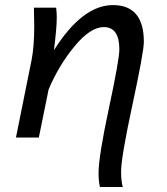

<svg xmlns="http://www.w3.org/2000/svg" viewBox="-20 -543 658 758"><path d="M464.8 195.3H374.5Q369.1 171.4 369.1 140.6Q369.1 74.7 410.2 -116.7Q451.2 -308.1 451.2 -348.6Q451.2 -436 389.6 -436Q336.9 -436 274.7 -360.8Q212.4 -285.6 171.9 -189.9L133.3 0H43L104.5 -305.2Q115.2 -358.4 115.2 -441.9L113.8 -512.7H201.7Q204.1 -493.2 204.1 -473.6Q204.1 -432.1 192.9 -344.7Q305.2 -522.9 425.8 -522.9Q547.9 -522.9 547.9 -377.9Q547.9 -338.4 502.9 -129.6Q458 79.1 458 134.8Q458 171.4 464.8 195.3Z"/></svg>

Font: Cadman
Style: Italic
Weight: 400
Italic angle: -12°
Designer: Paul James MIller
Foundry: High-Logic / Made with FontCreator
Version: Version 2.114;March 28, 2021;FontCreator 13.0.0.2683 64-bit